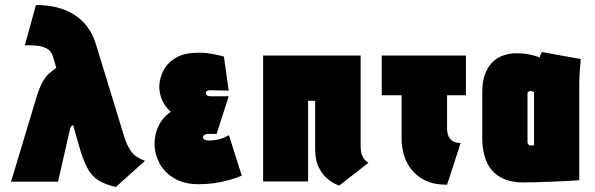

<svg xmlns="http://www.w3.org/2000/svg" viewBox="-20 -722 2367 764"><path d="M474 -179 362 -545Q350 -585 328 -614.5Q306 -644 275.5 -663.5Q245 -683 206.5 -692.5Q168 -702 123 -702L79 -542Q101 -542 124 -540.5Q147 -539 166 -529Q185 -519 192 -493L204 -452Q190 -442 176 -430Q162 -418 149 -395Q136 -372 123 -328L24 1H211L258 -206Q260 -215 263 -218.5Q266 -222 268.5 -223Q271 -224 271 -224L294 -143Q310 -87 327 -54.5Q344 -22 370.5 -5Q397 12 441 22L557 -82Q540 -88 525 -97.5Q510 -107 497.5 -126Q485 -145 474 -179Z M890 -361 871 -497Q842 -505 815.5 -509Q789 -513 762 -512Q713 -511 682 -493.5Q651 -476 635 -449.5Q619 -423 615 -393Q612 -373 616.5 -351Q621 -329 632.5 -309.5Q644 -290 660 -277Q629 -257 612 -223Q595 -189 595 -149Q595 -110 614 -73.5Q633 -37 672.5 -13Q712 11 771 11Q802 11 831 7Q860 3 888 -4.5Q916 -12 942 -23L891 -184Q883 -180 874.5 -176Q866 -172 856 -169Q846 -166 835 -164.5Q824 -163 810 -163Q804 -163 799 -164.5Q794 -166 791 -169Q788 -172 788 -176Q788 -179 789.5 -181.5Q791 -184 793.5 -185.5Q796 -187 799.5 -188Q803 -189 807 -189H842L890 -339H817Q812 -339 807.5 -340.5Q803 -342 801 -345Q799 -348 799 -352Q799 -356 801 -358Q803 -360 807 -361.5Q811 -363 816 -363Q827 -363 838.5 -362.5Q850 -362 863 -362Q876 -362 890 -361Z M1415 -141V-501H1027V0H1206V-321H1234V-130Q1234 -84 1249 -55Q1264 -26 1283 -10.5Q1302 5 1316.5 11Q1331 17 1329 17L1446 -74Q1433 -82 1424 -97.5Q1415 -113 1415 -141Z M1759 -210V-343H1834V-501H1499V-343H1578V-169Q1578 -140 1586.5 -108.5Q1595 -77 1615.5 -49.5Q1636 -22 1671 -4.5Q1706 13 1759 13L1813 -153Q1793 -153 1781 -161Q1769 -169 1764 -182Q1759 -195 1759 -210Z M2291 -487 2136 -515Q2132 -508 2129.5 -500.5Q2127 -493 2127 -493Q2124 -495 2111.5 -499Q2099 -503 2080 -506.5Q2061 -510 2035 -510Q2009 -510 1984.5 -502Q1960 -494 1941 -476Q1922 -458 1910.5 -428.5Q1899 -399 1899 -355V-170Q1899 -135 1907.5 -103.5Q1916 -72 1934.5 -48Q1953 -24 1985 -10Q2017 4 2063 4Q2086 4 2115 3Q2144 2 2174 1Q2204 0 2229.5 -1.5Q2255 -3 2270 -4Q2285 -5 2285 -5V-390Q2285 -407 2286.5 -431.5Q2288 -456 2291 -487ZM2079 -156V-350Q2079 -353 2080.5 -355Q2082 -357 2084 -358Q2086 -359 2088.5 -359.5Q2091 -360 2092 -360Q2093 -360 2094.5 -359.5Q2096 -359 2098 -358.5Q2100 -358 2102 -357.5Q2104 -357 2105 -356V-144Q2104 -144 2102 -143.5Q2100 -143 2098.5 -143Q2097 -143 2095.5 -143Q2094 -143 2092 -143Q2089 -143 2086 -144.5Q2083 -146 2081 -149Q2079 -152 2079 -156Z"/></svg>

Font: Advent Pro Black
Style: Regular
Weight: 900
Version: Version 3.000